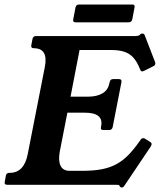

<svg xmlns="http://www.w3.org/2000/svg" viewBox="-34 -820 718 852"><path d="M634 -189Q643 -183 635 -170L518 4Q513 12 507 12Q501 12 499 9L496 4Q495 1 491 0.5Q487 0 479 0H-2Q-16 0 -13 -13L-8 -40Q-6 -53 8 -53H9Q73 -53 89 -136L165 -523Q181 -606 116 -606Q102 -606 105 -620L110 -646Q112 -660 126 -660H566Q579 -660 585 -664L590 -669Q592 -671 598 -671Q605 -671 608 -664L654 -545Q656 -540 655 -537Q654 -529 646 -526L608 -507Q600 -503 597 -503Q592 -503 588 -511L586 -516Q574 -546 558 -564Q542 -582 518.5 -590Q495 -598 461 -598H319L279 -391H356Q396 -391 421 -406Q446 -421 451 -450L453 -456Q455 -469 468 -469H494Q507 -469 505 -456L466 -256Q463 -243 450 -243H424Q411 -243 414 -256L415 -261Q426 -320 342 -320H265L231 -146Q224 -106 235 -84Q246 -62 275 -62H333Q381 -62 417.5 -69Q454 -76 482.5 -91.5Q511 -107 535.5 -132Q560 -157 586 -194L590 -200Q593 -205 598.5 -206.5Q604 -208 609 -205ZM553 -734Q550 -721 537 -721H301Q288 -721 291 -734L301 -787Q304 -800 317 -800H553Q566 -800 563 -787Z"/></svg>

Font: Young Serif Light
Style: Italic
Weight: 300
Italic angle: -10.979°
Designer: Bastien Sozeau
Foundry: NBR — Bastien Sozeau
Version: Version 5.001